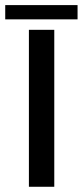

<svg xmlns="http://www.w3.org/2000/svg" viewBox="-57 -714 316 734"><path d="M53.5 0V-600H150.5V0ZM-37 -694.5H239.5V-640H-37Z"/></svg>

Font: Big Shoulders Stencil Text Thin SemiBold
Style: Regular
Weight: 600
Version: Version 2.001